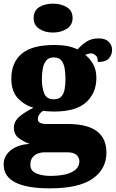

<svg xmlns="http://www.w3.org/2000/svg" viewBox="-34 -797 633 1050"><path d="M239 233Q-14 233 -14 103Q-14 56 24.5 25Q63 -6 128 -10Q97 -21 69.5 -41Q42 -61 42 -98Q42 -133 71.5 -158.5Q101 -184 149 -208Q99 -222 63.5 -260Q28 -298 28 -366Q28 -455 84.5 -503Q141 -551 262 -551Q302 -551 332 -545.5Q362 -540 390 -527Q415 -554 441 -570.5Q467 -587 507 -587Q542 -587 560.5 -568.5Q579 -550 579 -524Q579 -498 562 -478Q545 -458 501 -458Q501 -485 488 -495Q475 -505 465 -505Q454 -505 446 -502Q438 -499 432 -497Q458 -477 475.5 -446Q493 -415 493 -371Q493 -289 437.5 -238Q382 -187 262 -187Q252 -187 232 -188Q212 -189 204 -191Q194 -188 183.5 -174.5Q173 -161 173 -146Q173 -131 186 -125Q199 -119 216 -119H336Q548 -119 548 37Q548 128 472 180.5Q396 233 239 233ZM260 -254Q288 -254 301.5 -269Q315 -284 319.5 -309.5Q324 -335 324 -365Q324 -396 319.5 -423Q315 -450 301.5 -466.5Q288 -483 260 -483Q233 -483 219 -466Q205 -449 200 -422Q195 -395 195 -364Q195 -320 207.5 -287Q220 -254 260 -254ZM242 165Q316 165 358 144.5Q400 124 400 84Q400 65 384.5 50.5Q369 36 335 36H206Q192 36 174.5 42Q157 48 144.5 63Q132 78 132 104Q132 138 165 151.5Q198 165 242 165ZM256 -619Q211 -619 180.5 -639.5Q150 -660 150 -698Q150 -739 180.5 -758Q211 -777 256 -777Q299 -777 331 -758Q363 -739 363 -698Q363 -660 331 -639.5Q299 -619 256 -619Z"/></svg>

Font: Noto Serif Myanmar Black
Style: Regular
Weight: 900
Designer: Ben Mitchell and the Monotype Design Team
Foundry: Monotype Imaging Inc.
Version: Version 2.106; ttfautohint (v1.8.4.7-5d5b)